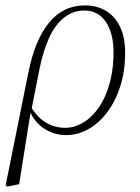

<svg xmlns="http://www.w3.org/2000/svg" viewBox="-20 -489 520 712"><path d="M7 203 1 198 85 -219Q109 -340 161.5 -404.5Q214 -469 295 -469Q339 -469 372.5 -449Q406 -429 425 -390Q444 -351 444 -294Q444 -226 426.5 -170.5Q409 -115 378.5 -74Q348 -33 308.5 -10.5Q269 12 224 12Q181 12 142.5 -13Q104 -38 86 -88L88 -105Q113 -58 147 -36.5Q181 -15 222 -15Q251 -15 278 -28.5Q305 -42 327.5 -66.5Q350 -91 366.5 -125.5Q383 -160 392 -202.5Q401 -245 401 -294Q401 -366 372.5 -408Q344 -450 293 -450Q251 -450 218 -424Q185 -398 163 -350.5Q141 -303 127 -236L96 -79L94 -76L51 194Z"/></svg>

Font: Source Serif 4 48pt Light
Style: Italic
Weight: 300
Italic angle: -12°
Designer: Frank Grießhammer
Foundry: Adobe Systems Incorporated
Version: Version 4.004;hotconv 1.0.116;makeotfexe 2.5.65601